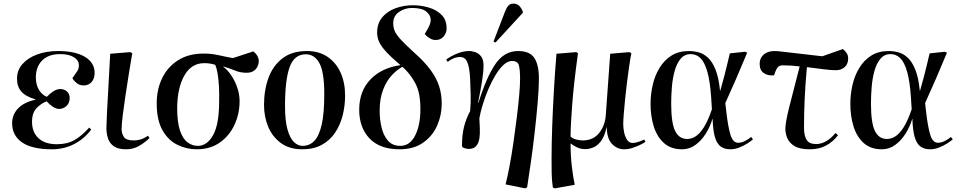

<svg xmlns="http://www.w3.org/2000/svg" viewBox="-20 -811 5310 1061"><path d="M267 14Q157 14 102 -24Q47 -62 47 -130Q47 -177 79.5 -211.5Q112 -246 176 -260V-262Q121 -278 97.5 -305.5Q74 -333 74 -376Q74 -423 104 -457Q134 -491 185 -510Q236 -529 301 -529Q395 -529 449 -497Q503 -465 503 -407Q502 -375 485.5 -357Q469 -339 443 -339Q419 -339 403.5 -352Q388 -365 380 -379Q399 -405 407.5 -418.5Q416 -432 416 -450Q416 -478 388 -495Q360 -512 313 -512Q248 -512 213.5 -477.5Q179 -443 178 -385Q178 -342 195.5 -314Q213 -286 239 -276Q254 -293 274 -306Q294 -319 314 -319Q334 -319 349.5 -306Q365 -293 365 -269Q365 -242 347.5 -225.5Q330 -209 306 -209Q290 -209 271.5 -221.5Q253 -234 238 -251Q209 -241 183 -214.5Q157 -188 157 -138Q157 -81 192.5 -47.5Q228 -14 295 -14Q351 -14 391.5 -37Q432 -60 473 -106L484 -95Q445 -43 389 -14.5Q333 14 267 14Z M677 14Q632 14 608.5 -3Q585 -20 576.5 -47Q568 -74 568 -104Q568 -126 571 -185.5Q574 -245 579 -330Q584 -415 589 -514L700 -523L711 -517Q702 -465 692 -403Q682 -341 673 -280.5Q664 -220 658 -171.5Q652 -123 652 -97Q652 -75 664 -55Q676 -35 719 -35Q737 -35 755.5 -40Q774 -45 798 -61L806 -48Q778 -21 746.5 -3.5Q715 14 677 14Z M1067 14Q1011 14 960 -11Q909 -36 877.5 -92Q846 -148 846 -240Q846 -317 876 -379Q906 -441 964 -478Q1022 -515 1106 -515Q1148 -515 1188 -506Q1228 -497 1267 -490L1380 -527Q1396 -514 1403 -500.5Q1410 -487 1410 -475Q1410 -446 1391.5 -427Q1373 -408 1342 -409Q1308 -409 1280.5 -420.5Q1253 -432 1214 -444V-442Q1238 -424 1258.5 -393.5Q1279 -363 1291.5 -326Q1304 -289 1304 -252Q1304 -183 1276 -122Q1248 -61 1195 -23.5Q1142 14 1067 14ZM1073 -5Q1125 -5 1158 -65Q1191 -125 1191 -251Q1192 -291 1190 -331.5Q1188 -372 1182.5 -404.5Q1177 -437 1169 -453Q1151 -458 1138.5 -460Q1126 -462 1108 -462Q1038 -462 999 -394Q960 -326 959 -214Q959 -136 974.5 -90Q990 -44 1016 -24.5Q1042 -5 1073 -5Z M1650 14Q1580 14 1533 -20Q1486 -54 1462.5 -109.5Q1439 -165 1439 -231Q1439 -314 1464 -381.5Q1489 -449 1541.5 -489Q1594 -529 1676 -529Q1743 -529 1790 -497Q1837 -465 1862 -410Q1887 -355 1887 -283Q1887 -226 1873.5 -173Q1860 -120 1831.5 -77.5Q1803 -35 1758 -10.5Q1713 14 1650 14ZM1652 -5Q1691 -5 1717.5 -33Q1744 -61 1758 -123.5Q1772 -186 1772 -292Q1772 -413 1745 -462Q1718 -511 1670 -511Q1606 -511 1580.5 -440Q1555 -369 1555 -225Q1555 -144 1568.5 -96Q1582 -48 1604 -26.5Q1626 -5 1652 -5Z M2188 14Q2079 14 2022 -46Q1965 -106 1965 -204Q1965 -307 2026.5 -371.5Q2088 -436 2193 -451Q2140 -496 2112.5 -526.5Q2085 -557 2074.5 -581Q2064 -605 2064 -631Q2064 -681 2091.5 -714.5Q2119 -748 2164.5 -765Q2210 -782 2262 -782Q2306 -782 2349 -769.5Q2392 -757 2420 -729Q2448 -701 2448 -654Q2448 -630 2432 -610Q2416 -590 2387 -590Q2370 -590 2354 -600Q2338 -610 2327 -623Q2346 -654 2353 -670Q2360 -686 2360 -701Q2360 -727 2336 -747Q2312 -767 2256 -767Q2217 -767 2185 -745Q2153 -723 2153 -682Q2153 -658 2162 -638Q2171 -618 2195.5 -591.5Q2220 -565 2267 -522Q2326 -470 2359.5 -424Q2393 -378 2407 -333.5Q2421 -289 2421 -238Q2421 -174 2395.5 -116.5Q2370 -59 2318 -22.5Q2266 14 2188 14ZM2192 -5Q2245 -5 2274 -62Q2303 -119 2303 -206Q2304 -297 2275 -351Q2246 -405 2204 -442Q2174 -426 2145 -395Q2116 -364 2097 -315Q2078 -266 2078 -199Q2078 -151 2088.5 -106.5Q2099 -62 2124 -33.5Q2149 -5 2192 -5Z M2882 230 2774 208Q2784 168 2795.5 108Q2807 48 2817 -21.5Q2827 -91 2835.5 -159Q2844 -227 2849 -283.5Q2854 -340 2854 -374Q2854 -425 2847.5 -449.5Q2841 -474 2810 -474Q2786 -474 2763 -453Q2740 -432 2718.5 -396.5Q2697 -361 2679 -319Q2661 -277 2648 -234.5Q2635 -192 2629 -158Q2630 -130 2631.5 -100.5Q2633 -71 2629 -45.5Q2625 -20 2611.5 -4Q2598 12 2570 12Q2561 12 2548 8Q2535 4 2533 -3Q2533 -65 2544 -109.5Q2555 -154 2578 -197Q2582 -236 2581 -286Q2580 -336 2578 -374Q2575 -438 2562.5 -467Q2550 -496 2523 -496Q2487 -496 2454 -469L2446 -482Q2475 -503 2508.5 -516Q2542 -529 2572 -529Q2590 -529 2608.5 -522Q2627 -515 2639.5 -498Q2652 -481 2652 -449Q2652 -413 2643.5 -360.5Q2635 -308 2622 -244L2624 -243Q2667 -382 2716.5 -455.5Q2766 -529 2843 -529Q2908 -529 2933 -490.5Q2958 -452 2958 -378Q2958 -324 2951.5 -247.5Q2945 -171 2935.5 -86.5Q2926 -2 2914.5 79Q2903 160 2893 224ZM2718 -576 2707 -581 2770 -745Q2779 -768 2789 -779.5Q2799 -791 2818 -791Q2837 -791 2849 -779Q2861 -767 2869 -747V-740Z M3046 230 3035 225Q3029 184 3028.5 144.5Q3028 105 3028 63Q3028 -14 3031.5 -112Q3035 -210 3041 -314Q3047 -418 3055 -514L3164 -523L3174 -517Q3151 -352 3142 -233.5Q3133 -115 3133 -56Q3145 -45 3164 -40Q3183 -35 3200 -35Q3259 -35 3292 -77.5Q3325 -120 3328 -180L3352 -514L3458 -523L3469 -517Q3463 -488 3457 -446.5Q3451 -405 3445 -357.5Q3439 -310 3434.5 -264.5Q3430 -219 3427 -182Q3424 -145 3424 -124Q3424 -104 3429 -79.5Q3434 -55 3445.5 -38Q3457 -21 3476 -21Q3490 -21 3508 -27Q3526 -33 3540 -40L3547 -27Q3539 -21 3519.5 -11.5Q3500 -2 3476 6Q3452 14 3429 14Q3391 14 3362.5 -15Q3334 -44 3333 -108H3332Q3321 -57 3301 -31Q3281 -5 3258 4Q3235 13 3214 13Q3187 13 3165 1.5Q3143 -10 3134 -18H3133Q3133 52 3140.5 113Q3148 174 3156 210Z M3750 14Q3687 14 3648.5 -21Q3610 -56 3592.5 -113Q3575 -170 3575 -236Q3575 -290 3587 -342Q3599 -394 3625 -436.5Q3651 -479 3691 -504Q3731 -529 3787 -529Q3814 -529 3841.5 -521.5Q3869 -514 3893 -491.5Q3917 -469 3934.5 -425Q3952 -381 3959 -309H3960Q3974 -357 3983 -392.5Q3992 -428 3999 -457Q4006 -486 4013 -516L4097 -525L4109 -520Q4075 -438 4047 -373.5Q4019 -309 3988 -241L3994 -191Q4003 -111 4016.5 -66.5Q4030 -22 4059 -22Q4077 -22 4096 -31.5Q4115 -41 4131 -54L4141 -41Q4130 -31 4109.5 -18Q4089 -5 4064.5 4.5Q4040 14 4017 14Q3984 14 3963 -1Q3942 -16 3931 -52.5Q3920 -89 3918 -154H3917Q3904 -110 3879.5 -71.5Q3855 -33 3822 -9.5Q3789 14 3750 14ZM3777 -43Q3800 -43 3822.5 -56.5Q3845 -70 3868 -105Q3891 -140 3914 -207L3910 -271Q3904 -361 3889 -414Q3874 -467 3851 -489.5Q3828 -512 3797 -512Q3763 -512 3741.5 -486.5Q3720 -461 3708.5 -420Q3697 -379 3693 -331.5Q3689 -284 3689 -239Q3689 -131 3711 -87Q3733 -43 3777 -43Z M4455 14Q4399 14 4370 -4Q4341 -22 4330.5 -48Q4320 -74 4320 -99Q4320 -133 4340 -214Q4360 -295 4399 -444Q4351 -450 4307 -450Q4292 -450 4282.5 -443.5Q4273 -437 4263 -411L4258 -395Q4224 -391 4201 -407Q4178 -423 4178 -457Q4178 -494 4205.5 -513.5Q4233 -533 4281 -528L4524 -500L4638 -540Q4649 -531 4658 -518.5Q4667 -506 4667 -488Q4667 -457 4647.5 -440Q4628 -423 4599 -423Q4572 -423 4530 -428.5Q4488 -434 4439 -440Q4430 -342 4426.5 -261.5Q4423 -181 4423 -104Q4423 -61 4437.5 -38Q4452 -15 4490 -15Q4546 -15 4597 -76L4611 -64Q4584 -28 4545.5 -7Q4507 14 4455 14Z M4854 14Q4791 14 4752.5 -21Q4714 -56 4696.5 -113Q4679 -170 4679 -236Q4679 -290 4691 -342Q4703 -394 4729 -436.5Q4755 -479 4795 -504Q4835 -529 4891 -529Q4918 -529 4945.5 -521.5Q4973 -514 4997 -491.5Q5021 -469 5038.5 -425Q5056 -381 5063 -309H5064Q5078 -357 5087 -392.5Q5096 -428 5103 -457Q5110 -486 5117 -516L5201 -525L5213 -520Q5179 -438 5151 -373.5Q5123 -309 5092 -241L5098 -191Q5107 -111 5120.5 -66.5Q5134 -22 5163 -22Q5181 -22 5200 -31.5Q5219 -41 5235 -54L5245 -41Q5234 -31 5213.5 -18Q5193 -5 5168.5 4.5Q5144 14 5121 14Q5088 14 5067 -1Q5046 -16 5035 -52.5Q5024 -89 5022 -154H5021Q5008 -110 4983.5 -71.5Q4959 -33 4926 -9.5Q4893 14 4854 14ZM4881 -43Q4904 -43 4926.5 -56.5Q4949 -70 4972 -105Q4995 -140 5018 -207L5014 -271Q5008 -361 4993 -414Q4978 -467 4955 -489.5Q4932 -512 4901 -512Q4867 -512 4845.5 -486.5Q4824 -461 4812.5 -420Q4801 -379 4797 -331.5Q4793 -284 4793 -239Q4793 -131 4815 -87Q4837 -43 4881 -43Z"/></svg>

Font: Literata 72pt Medium
Style: Italic
Weight: 500
Italic angle: -2°
Designer: Latin by Veronika Burian and Jose Scaglione. Greek by Irene Vlachou. Cyrillic by Vera Evstafieva
Foundry: TypeTogether
Version: Version 3.002